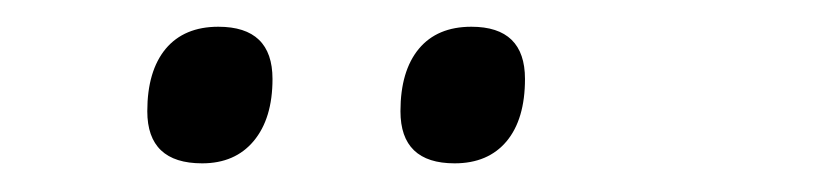

<svg xmlns="http://www.w3.org/2000/svg" viewBox="-20 -750 594 140"><path d="M87.4 -668.9Q87.4 -698.2 100.8 -714.4Q114.3 -730.5 139.2 -730.5Q178.7 -730.5 178.7 -692.4Q178.7 -663.6 165 -647.2Q151.4 -630.9 127.4 -630.9Q87.4 -630.9 87.4 -668.9ZM272 -668.9Q272 -698.2 285.4 -714.4Q298.8 -730.5 323.7 -730.5Q362.8 -730.5 362.8 -692.4Q362.8 -663.1 349.4 -647Q335.9 -630.9 311.5 -630.9Q272 -630.9 272 -668.9Z"/></svg>

Font: Viking Open Sans
Style: Italic
Weight: 400
Italic angle: -12°
Foundry: Ascender Corporation
Version: Version 2.000